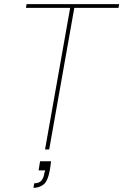

<svg xmlns="http://www.w3.org/2000/svg" viewBox="-20 -720 594 925"><path d="M197 0 318 -682H105L108 -700H554L551 -682H338L217 0ZM141 185 145 163Q169 163 180 149.5Q191 136 194 113L198 101H166L173 57H226Q224 69 223 80Q222 91 220 100Q210 154 189 169.5Q168 185 141 185Z"/></svg>

Font: DM Sans 20pt Thin
Style: Italic
Weight: 250
Italic angle: -10°
Version: Version 4.004;gftools[0.9.30]